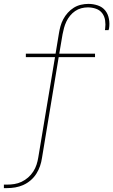

<svg xmlns="http://www.w3.org/2000/svg" viewBox="-38 -763 583 988"><path d="M-18 205V187H-2Q17 187 36 184Q55 181 73 172.5Q91 164 106.5 150.5Q122 137 133 120Q144 103 150 84.5Q156 66 159 47L245 -469H95V-487H248L265 -590Q268 -609 273 -627.5Q278 -646 287.5 -664Q297 -682 311 -697.5Q325 -713 342 -723.5Q359 -734 378.5 -738.5Q398 -743 417 -743Q442 -743 465.5 -735Q489 -727 503.5 -709Q518 -691 522.5 -666Q527 -641 523 -616Q522 -614 521.5 -612Q521 -610 521 -608H502Q502 -610 502.5 -611.5Q503 -613 503 -615Q506 -636 503 -657.5Q500 -679 488 -695Q476 -711 456 -718Q436 -725 414 -725Q397 -725 380 -720.5Q363 -716 348.5 -706Q334 -696 322.5 -682Q311 -668 303.5 -652Q296 -636 291.5 -619.5Q287 -603 284 -587L267 -487H451V-469H264L178 50Q175 71 168 91.5Q161 112 149 131Q137 150 119.5 165Q102 180 81.5 189Q61 198 40 201.5Q19 205 -2 205Z"/></svg>

Font: Iosevka Curly Thin Oblique
Style: Regular
Weight: 100
Italic angle: -9°
Monospace: yes
Designer: Belleve Invis
Foundry: Belleve Invis
Version: Version 11.1.0; ttfautohint (v1.8.3)